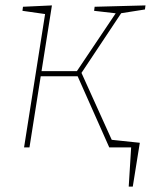

<svg xmlns="http://www.w3.org/2000/svg" viewBox="-20 -534 583 710"><path d="M69 11 148 -490 154 -481 63 -494 65 -509 172 -514 132 -261 128 -271H270L261 -266L412 -491L415 -484L328 -494L330 -509L518 -514L516 -499L421 -484L432 -491L279 -261L277 -274L395 -13L386 -18L473 -4L471 11H384L264 -259L271 -252H124L132 -261L89 11ZM456 156 465 11H384L374 -19L497 -6L471 156Z"/></svg>

Font: Bitter Thin
Style: Italic
Weight: 100
Italic angle: -9°
Designer: Sol Matas, and Bitter project Authors
Foundry: Sol Matas
Version: Version 2.002